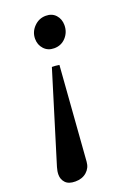

<svg xmlns="http://www.w3.org/2000/svg" viewBox="-142 -538 592 838"><g transform="rotate(-20 154.0 -119.0)"><path d="M166 -259 133 179Q131 207 110.5 225Q90 243 58 243Q27 243 12.5 227.5Q-2 212 -2 190Q-2 174 3.5 156Q9 138 13 125L132 -262Q148 -262 166 -259ZM170 -335Q141 -335 123 -354.5Q105 -374 105 -402Q105 -434 128 -457.5Q151 -481 183 -481Q212 -481 229 -462Q246 -443 246 -415Q246 -382 224.5 -358.5Q203 -335 170 -335Z"/></g></svg>

Font: Castoro
Style: Italic
Weight: 400
Italic angle: -11°
Designer: John Hudson with Paul Hanslow, assisted by Kaja Sojewska.
Foundry: Tiro Typeworks Ltd.
Version: Version 2.04